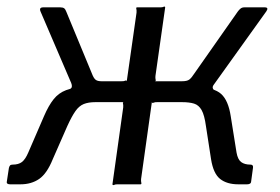

<svg xmlns="http://www.w3.org/2000/svg" viewBox="-23 -552 840 575"><path d="M7.2 0Q2.3 0 -0.6 -1.9Q-3.5 -3.8 -2.5 -8.5L3.7 -49.2Q5 -54.3 7.3 -56.7Q9.5 -59 14.9 -59Q32.5 -59 42.8 -66.9Q53 -74.9 61.6 -95L108.7 -203.9Q122.5 -236 137.6 -254.8Q152.6 -273.6 174.9 -282Q197.1 -290.4 231.6 -291.2L253 -308.7H340.9Q348.3 -308.4 352 -310.4Q355.6 -312.4 356.6 -308.7L385.9 -514.2Q386.4 -521.7 385.2 -525.8Q384 -530 387.7 -530H455.9Q463.4 -529.7 467.1 -531.7Q470.7 -533.7 471.7 -530L442.5 -324.4Q441.9 -318 443.1 -313.3Q444.4 -308.7 440.6 -308.7H543.5L565.8 -291.2Q617.7 -290.1 639.3 -270.6Q660.9 -251.1 668 -203.9L685.4 -95Q689.1 -74.3 699.2 -66.7Q709.4 -59 727.1 -59Q736 -59 734.7 -49.8L729.1 -8.5Q728.8 -3.8 725.4 -1.9Q722.1 0 716.9 0H690.7Q656.6 0 636.2 -16.1Q615.9 -32.2 609.1 -75L593.7 -174.7Q589.3 -207.3 580.8 -222.3Q572.3 -237.3 558.2 -241.7Q544.1 -246.1 521.5 -246.1H447.6Q441.1 -246.4 436.9 -244.4Q432.8 -242.4 431.8 -246.1L399.5 -15.8Q399 -9.3 400.2 -4.7Q401.4 0 397.7 0H329.5Q323 -0.3 318.9 1.7Q314.7 3.7 313.7 0L346 -230.4Q346.5 -237.8 345.3 -242Q344.1 -246.1 347.8 -246.1H262.9Q241.8 -246.1 227.7 -240.4Q213.6 -234.6 202.8 -219.1Q191.9 -203.6 178.7 -174.7L134.9 -75Q117.6 -32.2 94.3 -16.1Q70.9 0 38.3 0ZM277.3 -275.8 183.3 -284.2Q191.3 -286.7 192.1 -292Q192.9 -297.2 190.3 -303.3L98.7 -516.8Q92.8 -530 106.6 -530H157.3Q165.3 -530 169.2 -527.1Q173 -524.1 175.6 -516.9L252.4 -331.3Q257.4 -318 263.2 -313.3Q268.9 -308.7 280.5 -308.7ZM519.2 -275.8 522.4 -308.7Q537.2 -308.7 543.9 -313.7Q550.6 -318.8 558.6 -331.3L689.3 -517.7Q693 -522.7 697.4 -526.3Q701.8 -530 709.1 -530H769.8Q782.6 -530 774.7 -518.2L617.9 -299.3Q613.3 -293.5 614.1 -288.9Q615 -284.3 619.5 -281Z"/></svg>

Font: Libre Franklin Thin
Style: Italic
Weight: 100
Italic angle: -8°
Designer: Pablo Impallari, Rodrigo Fuenzalida, Nhung Nguyen
Foundry: Impallari Type
Version: Version 3.000